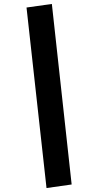

<svg xmlns="http://www.w3.org/2000/svg" viewBox="-20 -737 481 970"><path d="M215 213 114 -699 242 -717 342 195Z"/></svg>

Font: Ysabeau Office Black
Style: Italic
Weight: 900
Italic angle: -12°
Designer: Christian Thalmann (Catharsis Fonts)
Version: Version 2.001;gftools[0.9.30]; featfreeze: tnum,lnum,ss02